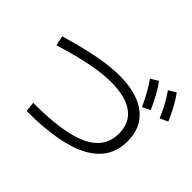

<svg xmlns="http://www.w3.org/2000/svg" viewBox="-181 -1110 1363 1363"><g transform="rotate(45 500.0 -428.5)"><path d="M787 -604Q761 -660 737 -703Q713 -746 684 -787L741 -821Q773 -778 797.5 -732Q822 -686 846 -633ZM932 -636Q908 -693 884 -736.5Q860 -780 832 -819L888 -852Q920 -808 944.5 -762Q969 -716 992 -663ZM219 -79Q371 -79 481.5 -95.5Q592 -112 663.5 -146Q735 -180 770 -232.5Q805 -285 805 -356Q805 -463 729 -519Q653 -575 506 -575Q449 -575 384 -566Q319 -557 237 -537.5Q155 -518 47 -485L31 -559Q141 -591 227.5 -611Q314 -631 384.5 -640.5Q455 -650 515 -650Q694 -650 790.5 -574.5Q887 -499 887 -360Q887 -182 722.5 -93.5Q558 -5 228 -5Z"/></g></svg>

Font: M PLUS 2 Thin
Style: Regular
Weight: 400
Version: Version 1.001